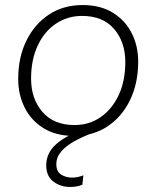

<svg xmlns="http://www.w3.org/2000/svg" viewBox="-20 -529 619 760"><path d="M273 9Q202 9 152.5 -21.5Q103 -52 77.5 -103.5Q52 -155 52 -216Q52 -302 84.5 -368Q117 -434 174 -471.5Q231 -509 307 -509Q378 -509 427 -478.5Q476 -448 501.5 -397.5Q527 -347 527 -285Q527 -200 495 -133.5Q463 -67 406 -29Q349 9 273 9ZM275 -34Q333 -34 378.5 -65.5Q424 -97 450 -153Q476 -209 476 -283Q476 -363 431.5 -414.5Q387 -466 305 -466Q247 -466 201 -435Q155 -404 129 -348Q103 -292 103 -218Q103 -138 148 -86Q193 -34 275 -34ZM258 211Q219 211 191 189.5Q163 168 163 125Q163 77 202 42Q241 7 317 -20L342 -1Q305 13 273.5 30.5Q242 48 222.5 70.5Q203 93 203 121Q203 150 222 162Q241 174 265 174Q277 174 288.5 171.5Q300 169 310 165L306 202Q286 211 258 211Z"/></svg>

Font: Work Sans Light
Style: Italic
Weight: 300
Italic angle: -13°
Designer: Wei Huang
Foundry: Wei Huang
Version: Version 2.010; ttfautohint (v1.8.3)